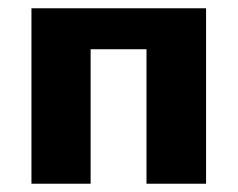

<svg xmlns="http://www.w3.org/2000/svg" viewBox="-20 -444 574 464"><path d="M334 0V-424H478V0ZM56 0V-424H199V0ZM126 -325V-424H405V-325Z"/></svg>

Font: Ysabeau Office ExtraBold
Style: Regular
Weight: 800
Designer: Christian Thalmann (Catharsis Fonts)
Version: Version 2.001;gftools[0.9.30]; featfreeze: tnum,lnum,ss02